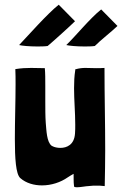

<svg xmlns="http://www.w3.org/2000/svg" viewBox="-20 -791 518 814"><path d="M182 -596C206 -616 279 -682 297 -700L298 -701L229 -771C182 -734 99 -640 61 -600C73 -597 104 -594 137 -594C152 -594 168 -594 182 -596ZM382 -596C401 -616 459 -662 477 -680L478 -681L409 -751C362 -714 297 -634 261 -600C273 -597 304 -594 337 -594C352 -594 368 -594 382 -596ZM294 -1C294 2 299 3 306 3C321 3 346 -2 354 -2C370 -4 380 -4 389 -4C399 -4 408 -4 424 -2C425 -54 426 -104 426 -154C426 -273 423 -387 423 -503C410 -502 399 -502 389 -502C370 -502 356 -503 342 -503C330 -503 317 -502 299 -497V-493C295 -468 294 -443 294 -417C294 -366 299 -314 299 -262C299 -250 299 -237 298 -225C295 -177 263 -164 236 -164C223 -164 210 -167 203 -171C202 -172 200 -172 199 -173C178 -189 177 -237 174 -270C172 -298 172 -330 172 -363C172 -384 172 -406 172 -427C172 -455 172 -481 170 -502C148 -502 130 -503 112 -503C91 -503 70 -502 45 -498C46 -479 46 -457 46 -434C46 -363 43 -276 43 -202C43 -120 47 -53 66 -36C91 -14 125 -5 158 -5C198 -5 237 -18 267 -39C274 -44 285 -50 292 -54C293 -35 291 -24 294 -1Z"/></svg>

Font: HEYCLAY
Style: Regular
Weight: 400
Designer: Marcelo Magalhaes
Foundry: Marcelo Magalhães
Version: Version 1.300;hotconv 1.0.109;makeotfexe 2.5.65596